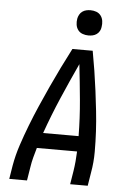

<svg xmlns="http://www.w3.org/2000/svg" viewBox="-62 -1000 724 1046"><g transform="rotate(5 300.0 -477.0)"><path d="M29 0 41 -74Q51 -131 69.5 -187Q88 -243 109.5 -298.5Q131 -354 155 -409Q179 -464 204 -518.5Q229 -573 255.5 -627Q282 -681 310 -735H421Q431 -681 439.5 -627Q448 -573 455 -518.5Q462 -464 468 -409Q474 -354 477 -298.5Q480 -243 480 -186.5Q480 -130 470 -74L458 0H362L374 -74Q378 -100 380.5 -127Q383 -154 384 -181H164Q156 -154 149 -127.5Q142 -101 138 -74L126 0ZM385 -265Q384 -364 375 -461.5Q366 -559 355 -656Q310 -559 268 -461.5Q226 -364 191 -265ZM390 -816Q374 -816 358.5 -821.5Q343 -827 333.5 -839.5Q324 -852 321.5 -868.5Q319 -885 322 -902Q324 -913 330 -924Q336 -935 346 -942Q356 -949 367.5 -951.5Q379 -954 390 -954Q407 -954 422 -948.5Q437 -943 446.5 -930.5Q456 -918 458.5 -901.5Q461 -885 458 -868Q457 -857 451 -846Q445 -835 435 -828Q425 -821 413.5 -818.5Q402 -816 390 -816Z"/></g></svg>

Font: Iosevka Curly MdExObl
Style: Regular
Weight: 500
Width: 7
Italic angle: -9°
Monospace: yes
Designer: Belleve Invis
Foundry: Belleve Invis
Version: Version 11.1.0; ttfautohint (v1.8.3)